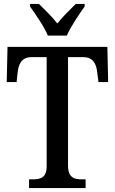

<svg xmlns="http://www.w3.org/2000/svg" viewBox="-20 -951 581 971"><path d="M222 -771H318C337 -816 381 -880 408 -918V-931H363C334 -902 296 -866 270 -832C244 -866 206 -902 177 -931H132V-918C159 -880 204 -816 222 -771ZM127 0H413V-44H393C355 -44 324 -53 324 -114V-662H401C452 -662 468 -626 472 -582L478 -536H527L523 -714H18L14 -536H64L69 -582C73 -626 89 -662 139 -662H216V-111C216 -52 185 -44 146 -44H127Z"/></svg>

Font: Noto Serif Devanagari Condensed Medium
Style: Regular
Weight: 500
Width: 3
Designer: Universal Thirst, Indian Type Foundry and the Monotype Design Team
Foundry: Monotype Imaging Inc.
Version: Version 2.004